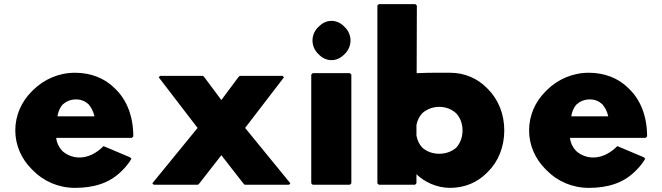

<svg xmlns="http://www.w3.org/2000/svg" viewBox="-20 -887 3205 929"><path d="M258 -324C261 -344 269 -366 284 -382C300 -396 321 -406 348 -406C372 -406 391 -398 408 -383C421 -368 432 -348 437 -324ZM481 -180C406 -105 326 -116 281 -157C265 -174 254 -197 252 -220H618L625 -227C625 -325 593 -402 542 -453L535 -460C486 -509 419 -535 343 -535C264 -535 193 -503 141 -452L140 -451L133 -444C84 -395 54 -329 54 -256C54 -184 84 -118 133 -69L140 -62C191 -10 263 22 343 22C432 22 508 0 566 -57L567 -58L574 -65C589 -80 604 -98 616 -119L609 -126Z M1378 7 1385 0 1166 -268 1354 -513 1347 -520H1140L1133 -513L1051 -403L969 -513L962 -520H755L748 -513L936 -268L717 0L724 7H938L945 0L1051 -136L1157 0L1164 7Z M1492 -691C1492 -667 1502 -644 1518 -628L1525 -621C1540 -606 1561 -596 1584 -596C1606 -596 1626 -605 1642 -620L1643 -621L1650 -628C1666 -644 1676 -667 1676 -691C1676 -715 1666 -738 1650 -754L1643 -761C1628 -776 1607 -786 1584 -786C1562 -786 1542 -777 1526 -762L1525 -761L1518 -754C1502 -738 1492 -715 1492 -691ZM1486 0 1493 7H1673L1680 0V-526L1673 -533H1493L1486 -526Z M2218 -256C2218 -223 2207 -194 2188 -173C2168 -155 2139 -143 2105 -143C2073 -143 2044 -154 2023 -173C2009 -188 1999 -208 1995 -231V-282C1999 -304 2009 -324 2023 -339C2044 -358 2073 -370 2105 -370C2137 -370 2165 -359 2187 -339C2206 -319 2218 -290 2218 -256ZM1806 0 1813 7H1988L1995 0V-44C2033 -7 2092 22 2158 22C2229 22 2290 -5 2334 -49L2341 -56C2391 -105 2420 -177 2420 -256C2420 -335 2391 -406 2341 -456L2334 -463C2290 -507 2229 -535 2158 -535C2129 -535 2063 -536 1996 -533L1997 -860L1990 -867H1813L1806 -860Z M2744 -324C2747 -344 2755 -366 2770 -382C2786 -396 2807 -406 2834 -406C2858 -406 2877 -398 2894 -383C2907 -368 2918 -348 2923 -324ZM2967 -180C2892 -105 2812 -116 2767 -157C2751 -174 2740 -197 2738 -220H3104L3111 -227C3111 -325 3079 -402 3028 -453L3021 -460C2972 -509 2905 -535 2829 -535C2750 -535 2679 -503 2627 -452L2626 -451L2619 -444C2570 -395 2540 -329 2540 -256C2540 -184 2570 -118 2619 -69L2626 -62C2677 -10 2749 22 2829 22C2918 22 2994 0 3052 -57L3053 -58L3060 -65C3075 -80 3090 -98 3102 -119L3095 -126Z"/></svg>

Font: Hussar Woodtype
Style: Blk
Weight: 900
Foundry: Cannot Into Space Fonts
Version: Version 1.07